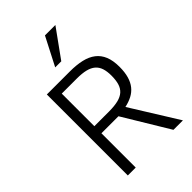

<svg xmlns="http://www.w3.org/2000/svg" viewBox="-270 -1031 1133 1133"><g transform="rotate(-45 296.0 -465.0)"><path d="M478 0 305.2 -286.1H163.1V0H97.2V-675.8H289.1Q344.7 -675.8 387 -666Q429.2 -656.2 458 -634Q486.8 -611.8 501.5 -575.9Q516.1 -540 516.1 -487.8Q516.1 -442.9 506.6 -409.9Q497.1 -377 478.8 -354Q460.4 -331.1 433.8 -317.1Q407.2 -303.2 373 -295.9L557.1 0ZM445.8 -484.9Q445.8 -520.5 437.5 -545.7Q429.2 -570.8 410.6 -586.7Q392.1 -602.5 362.1 -609.9Q332 -617.2 288.1 -617.2H163.1V-345.2H285.2Q331.1 -345.2 361.8 -352.8Q392.6 -360.4 411.1 -377Q429.7 -393.6 437.7 -420.2Q445.8 -446.8 445.8 -484.9ZM295.9 -753.9H245.1L335.9 -930.2H422.9Z"/></g></svg>

Font: Clear Sans Light
Style: Regular
Weight: 300
Foundry: Intel Corporation
Version: Version 1.00